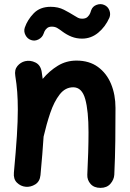

<svg xmlns="http://www.w3.org/2000/svg" viewBox="-20 -847 629 931"><path d="M47.4 -10.3Q57.1 -114.7 61.8 -187.7Q66.4 -260.7 66.4 -315.9Q66.4 -362.3 63.5 -401.1Q60.5 -439.9 54.2 -479Q49.3 -508.8 64.5 -526.9Q79.6 -544.9 101.6 -550.3Q127 -556.2 151.9 -543.9Q176.8 -531.7 182.1 -499Q185.1 -481 187 -464.4Q219.7 -503.4 260.5 -528.3Q301.3 -553.2 351.1 -553.2Q412.6 -553.2 454.8 -522.5Q497.1 -491.7 518.6 -439.7Q540 -387.7 540 -323.7Q540 -245.6 539.1 -163.6Q538.1 -81.5 534.2 0.5Q532.7 24.4 515.4 44.2Q498 64 467.3 64Q436 64 419.2 44.9Q402.3 25.9 403.3 0.5Q406.2 -57.6 407.7 -108.2Q409.2 -158.7 409.2 -205.6Q409.2 -309.1 393.3 -366.5Q377.4 -423.8 335 -423.8Q296.4 -423.8 269.3 -388.9Q242.2 -354 223.6 -299.1Q205.1 -244.1 191.4 -184.6Q189 -144.5 185.1 -98.4Q181.2 -52.2 176.3 2Q173.3 33.2 150.9 47.1Q128.4 61 104 58.6Q80.1 56.2 62.3 38.8Q44.4 21.5 47.4 -10.3ZM130.9 -652.8Q112.8 -658.7 103.5 -676.8Q94.2 -694.8 100.1 -712.9Q112.8 -750.5 143.3 -782.2Q173.8 -814 225.6 -814Q262.2 -814 289.8 -799.8Q317.4 -785.6 339.8 -771.5Q349.6 -765.1 358.2 -760.7Q366.7 -756.3 377.9 -756.3Q395.5 -756.3 404.5 -764.9Q413.6 -773.4 417.5 -783.7Q421.4 -793.9 422.4 -797.9Q429.2 -816.4 448.5 -823.5Q467.8 -830.6 484.9 -823.2Q502.9 -815.9 510.3 -797.1Q517.6 -778.3 510.3 -760.7Q490.7 -716.8 456.1 -688.2Q421.4 -659.7 377.9 -659.7Q351.1 -659.7 327.4 -668.9Q303.7 -678.2 280.8 -695.3Q268.6 -704.6 257.6 -711.2Q246.6 -717.8 231 -717.8Q216.3 -717.8 207.8 -710.2Q199.2 -702.6 195.6 -694.3Q191.9 -686 191.4 -683.6Q185.1 -665.5 167 -656Q148.9 -646.5 130.9 -652.8Z"/></svg>

Font: Mikhak-FD Bold
Style: Regular
Weight: 700
Designer: Amin Abedi
Version: Version 3.3